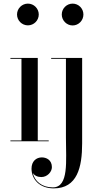

<svg xmlns="http://www.w3.org/2000/svg" viewBox="-20 -780 588 1060"><path d="M74 -700C74 -667 101 -640 134 -640C167 -640 194 -667 194 -700C194 -733 167 -760 134 -760C101 -760 74 -733 74 -700ZM321 -700C321 -667 348 -639.5 381 -639.5C414 -639.5 440.5 -667 440.5 -700C440.5 -733 414 -760 381 -760C348 -760 321 -733 321 -700ZM37.5 -4.5V0H249V-4.5H188.5V-460H37.5V-455.5H98.5V-4.5ZM433.5 -460H262.5V-455.5H344V-20C344 107 361.5 254.5 271.5 254.5C211 254.5 171 220 161 174.5C170 189.5 188 197.5 208 197.5C241.5 197.5 266.5 168.5 266.5 143C266.5 103 236 89 211 89C180.5 89 154 110 154 151C154 207.5 196 260 277 260C407 260 433.5 142.5 433.5 11.5Z"/></svg>

Font: Bodoni* 36pt
Style: Regular
Weight: 400
Version: Version 2.3